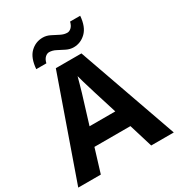

<svg xmlns="http://www.w3.org/2000/svg" viewBox="-212 -1063 1115 1201"><g transform="rotate(-30 345.0 -462.5)"><path d="M527 0 475 -170H215L163 0H0L252 -717H437L690 0ZM387 -463Q382 -480 374 -506Q366 -532 358 -559Q350 -586 345 -606Q340 -586 331.5 -556.5Q323 -527 315.5 -500.5Q308 -474 304 -463L253 -297H439ZM143 -773Q149 -851 186.5 -887.5Q224 -924 276 -924Q303 -924 328.5 -911Q354 -898 378.5 -885.5Q403 -873 426 -873Q441 -873 455 -886Q469 -899 475 -925H548Q542 -848 504 -811Q466 -774 415 -774Q389 -774 363.5 -786.5Q338 -799 313.5 -812Q289 -825 265 -825Q250 -825 236 -812Q222 -799 216 -773Z"/></g></svg>

Font: Noto Sans Ol Chiki
Style: Regular
Weight: 400
Designer: Monotype Design Team, Lewis McGuffie
Foundry: Monotype Imaging Inc.
Version: Version 2.003